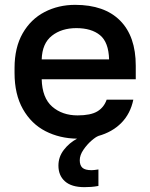

<svg xmlns="http://www.w3.org/2000/svg" viewBox="-20 -561 620 792"><path d="M152 -316H430Q428 -387 392.5 -416Q357 -445 295 -445Q234 -445 194 -413.5Q154 -382 152 -316ZM221 122Q221 86 243.5 57Q266 28 298 11Q226 10 167.5 -20Q109 -50 74.5 -111Q40 -172 40 -260V-280Q40 -365 73.5 -423.5Q107 -482 164 -511.5Q221 -541 290 -541Q411 -541 475.5 -476Q540 -411 540 -290V-234H152Q154 -157 195.5 -121Q237 -85 300 -85Q354 -85 381.5 -101.5Q409 -118 420 -150H530Q518 -92 480.5 -54Q443 -16 385 0H386Q376 3 357.5 19Q339 35 324 57Q309 79 309 100Q309 121 320 131Q331 141 358 141Q367 141 386 138V206Q370 209 356 210Q342 211 328 211Q275 211 248 187Q221 163 221 122Z"/></svg>

Font: .
Style: 
Weight: 500
Designer: A.Korolkova, Vitaly Kuzmin
Foundry: ParaType Ltd
Version: Version 1.000; Glyphs 3.2, build 3192.0